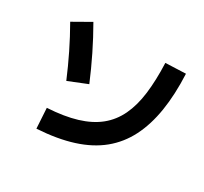

<svg xmlns="http://www.w3.org/2000/svg" viewBox="-158 -978 1315 1238"><g transform="rotate(30 500.0 -359.5)"><path d="M239 35 230 -115Q355 -122 445.5 -149.5Q536 -177 596.5 -226Q657 -275 692 -348.5Q727 -422 739.5 -521Q752 -620 747 -748L897 -754Q904 -602 884.5 -480.5Q865 -359 818 -266.5Q771 -174 693 -110Q615 -46 502 -10Q389 26 239 35ZM391 -384 252 -328Q215 -416 173 -501.5Q131 -587 83 -671L213 -745Q263 -658 307.5 -567.5Q352 -477 391 -384Z"/></g></svg>

Font: Murecho Thin
Style: Bold
Weight: 700
Version: Version 1.010